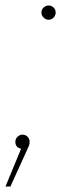

<svg xmlns="http://www.w3.org/2000/svg" viewBox="-38 -540 240 700"><path d="M139 -468Q129 -468 121 -476Q113 -484 113 -494Q113 -505 121 -512.5Q129 -520 139 -520Q150 -520 157.5 -512.5Q165 -505 165 -494Q165 -484 157.5 -476Q150 -468 139 -468ZM-18 140 39 2Q18 -2 18 -23Q18 -34 26 -41.5Q34 -49 44 -49Q55 -49 62.5 -41.5Q70 -34 70 -23Q70 -15 67.5 -8.5Q65 -2 61 6L0 140Z"/></svg>

Font: Montserrat Thin
Style: Italic
Weight: 100
Italic angle: -11.3°
Designer: Julieta Ulanovsky
Foundry: Julieta Ulanovsky
Version: Version 9.000; ttfautohint (v1.8.4.7-5d5b)